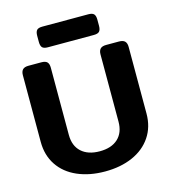

<svg xmlns="http://www.w3.org/2000/svg" viewBox="-127 -977 971 1094"><g transform="rotate(-15 358.0 -430.0)"><path d="M183 -796V-832Q183 -855 192 -865Q201 -875 225 -875H496Q520 -875 529 -865Q538 -855 538 -832V-796Q538 -773 529 -763Q520 -753 496 -753H225Q201 -753 192 -763Q183 -773 183 -796ZM46 -243V-636Q46 -658 56.5 -669Q67 -680 91 -680H166Q191 -680 201 -669.5Q211 -659 211 -636V-240Q211 -175 250 -139.5Q289 -104 358 -104Q427 -104 465.5 -139.5Q504 -175 504 -240V-636Q504 -658 514.5 -669Q525 -680 549 -680H624Q649 -680 659.5 -669Q670 -658 670 -636V-243Q670 -164 630.5 -105.5Q591 -47 520.5 -16Q450 15 358 15Q266 15 195 -16Q124 -47 85 -105.5Q46 -164 46 -243Z"/></g></svg>

Font: Mitr Medium
Style: Regular
Weight: 500
Designer: Thanarat Vachiruckul
Foundry: Cadson Demak
Version: Version 1.003